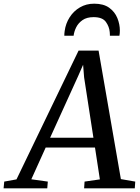

<svg xmlns="http://www.w3.org/2000/svg" viewBox="-86 -1022 758 1042"><path d="M-66.5 0 -63 -36.5 3.5 -48.5 340.5 -747.5H449L570 -50L648 -36.5L645.5 0H370.5L373 -36.5L456 -48.5L429.5 -221.5H162L84 -49L173.5 -36.5L170.5 0ZM338.5 -610 186 -274.5H421L370.5 -602L365 -670.5ZM425 -1002Q476 -1002 506.5 -980Q537 -958 550.8 -924.2Q564.5 -890.5 564.5 -856Q564.5 -840.5 562 -828H510.5Q510.5 -832.5 510.2 -837.2Q510 -842 509.5 -848Q507 -877.5 488.5 -903.2Q470 -929 422 -929Q385 -929 362 -913Q339 -897 327.5 -873.8Q316 -850.5 313.5 -828H263Q263 -840.5 265 -854Q270.5 -894.5 292 -928.2Q313.5 -962 347.8 -982Q382 -1002 425 -1002Z"/></svg>

Font: Merriweather Text Regular
Style: Italic
Weight: 400
Italic angle: -7.8°
Designer: Eben Sorkin
Foundry: Eben Sorkin
Version: Version 2.100; ttfautohint (v1.7.19-72a1) -l 8 -r 50 -G 200 